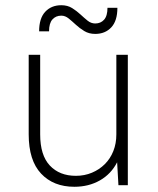

<svg xmlns="http://www.w3.org/2000/svg" viewBox="-20 -710 605 736"><path d="M265 6Q185 6 137.5 -44.5Q90 -95 90 -195V-500H134V-195Q134 -115 171 -75.5Q208 -36 271 -36Q304 -36 332.5 -48Q361 -60 382 -81Q403 -102 414.5 -131Q426 -160 426 -195V-500H470V0H434L429 -88Q406 -43 363 -18.5Q320 6 265 6ZM345 -580Q321 -580 303 -591Q285 -602 271 -615Q257 -628 243.5 -639Q230 -650 215 -650Q194 -650 181 -635.5Q168 -621 168 -590H130Q130 -640 153.5 -665Q177 -690 215 -690Q239 -690 256.5 -679Q274 -668 288 -655Q302 -642 315.5 -631Q329 -620 345 -620Q366 -620 379 -634.5Q392 -649 392 -680H430Q430 -630 406.5 -605Q383 -580 345 -580Z"/></svg>

Font: Retni Sans Light
Style: Regular
Weight: 300
Designer: Vitaly Kuzmin
Foundry: ParaType Ltd.
Version: Version 1.00;March 2, 2019;FontCreator 11.5.0.2425 64-bit; t